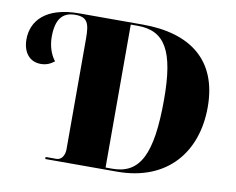

<svg xmlns="http://www.w3.org/2000/svg" viewBox="-78 -816 1127 918"><g transform="rotate(10 485.5 -357.0)"><path d="M196 0H544C788 0 918 -160 918 -379C918 -606 776 -714 544 -714H235C73 -714 8 -638 8 -548C8 -488 39 -444 95 -444C124 -444 143 -454 161 -468C137 -498 125 -540 125 -581C125 -665 155 -704 218 -704C278 -704 288 -674 288 -601V-64C288 -34 273 -10 249 -10H196ZM520 -10H487V-704H521C654 -704 706 -613 706 -379C706 -113 654 -10 520 -10Z"/></g></svg>

Font: Noto Serif Display Black
Style: Regular
Weight: 900
Designer: Monotype Design Team
Foundry: Monotype Imaging Inc.
Version: Version 2.009